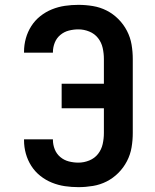

<svg xmlns="http://www.w3.org/2000/svg" viewBox="-20 -763 640 791"><path d="M303 8Q275 8 247.5 4Q220 0 194 -10.5Q168 -21 146 -38.5Q124 -56 109 -79.5Q94 -103 86.5 -130Q79 -157 79 -185V-189H198V-187Q198 -167 205.5 -148Q213 -129 228.5 -116Q244 -103 263.5 -98Q283 -93 303 -93Q326 -93 348 -102Q370 -111 384 -129Q398 -147 403 -169.5Q408 -192 408 -215V-317H234V-418H408V-520Q408 -543 403 -565.5Q398 -588 384 -606Q370 -624 348 -633Q326 -642 303 -642Q283 -642 263.5 -637Q244 -632 228.5 -619Q213 -606 205.5 -587Q198 -568 198 -548V-546H79V-550Q79 -578 86.5 -605Q94 -632 109 -655.5Q124 -679 146 -696.5Q168 -714 194 -724.5Q220 -735 247.5 -739Q275 -743 303 -743Q333 -743 363 -738Q393 -733 419.5 -719.5Q446 -706 467.5 -684.5Q489 -663 503 -636Q517 -609 522 -579.5Q527 -550 527 -520V-215Q527 -185 522 -155.5Q517 -126 503 -99Q489 -72 467.5 -50.5Q446 -29 419.5 -15.5Q393 -2 363 3Q333 8 303 8Z"/></svg>

Font: Iosevka Extended
Style: Bold
Weight: 700
Width: 7
Monospace: yes
Designer: Belleve Invis
Foundry: Belleve Invis
Version: Version 32.5.0; ttfautohint (v1.8.4)